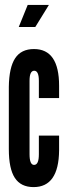

<svg xmlns="http://www.w3.org/2000/svg" viewBox="-20 -755 284 783"><path d="M117 8Q219.5 8 221 -141.5V-202H138.5V-126Q138.5 -82.5 119 -82.5Q100.5 -82.5 100.5 -126V-425.5Q100.5 -466.5 119.5 -466.5Q138.5 -466.5 138.5 -425.5V-355H221V-405.5Q221 -555 118.5 -555Q66.5 -555 41.8 -517.5Q17 -480 16 -400.5V-146.5Q16 -67 40.5 -29.5Q65 8 117 8ZM56.5 -645H124L179.5 -735H93Z"/></svg>

Font: League Gothic SemiCondensed
Style: Regular
Weight: 400
Width: 4
Designer: The League of Moveable Type
Version: Version 1.600; ttfautohint (v1.8.3)